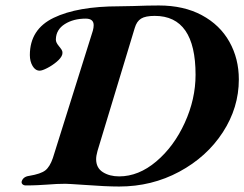

<svg xmlns="http://www.w3.org/2000/svg" viewBox="-20 -674 892 701"><path d="M287 1Q229 -3 219 -3Q188 -3 152 0Q138 1 118 2Q98 3 74 3Q67 3 62.5 -1Q58 -5 59 -11Q64 -29 87 -32Q129 -39 145.5 -52Q162 -65 173 -97L319 -562Q322 -573 322 -582Q322 -606 293 -606Q248 -606 216.5 -586Q185 -566 184 -531V-529Q184 -519 194 -507Q196 -504 201 -498Q206 -492 207.5 -486.5Q209 -481 207 -474Q203 -462 187 -448.5Q171 -435 152.5 -425.5Q134 -416 125 -416Q109 -416 99 -433Q89 -450 89 -473Q89 -567 176 -609Q263 -651 415 -651L468 -652Q520 -654 560 -654Q651 -654 717 -618.5Q783 -583 817.5 -521.5Q852 -460 852 -384Q852 -281 793.5 -191Q735 -101 634.5 -47Q534 7 415 7Q367 7 287 1ZM694 -401Q694 -616 545 -616Q511 -616 495 -606Q479 -596 472 -572L336 -123Q331 -105 331 -93Q331 -61 355.5 -45.5Q380 -30 415 -30Q486 -30 550.5 -84.5Q615 -139 654.5 -225.5Q694 -312 694 -401Z"/></svg>

Font: EB Garamond
Style: Bold Italic
Weight: 700
Italic angle: -17.2°
Designer: Georg Duffner and Octavio Pardo
Foundry: Georg Duffner
Version: Version 1.000